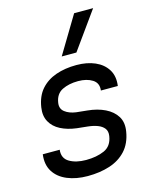

<svg xmlns="http://www.w3.org/2000/svg" viewBox="-122 -890 781 986"><g transform="rotate(-15 268.0 -397.0)"><path d="M221 16Q160 16 113 -3.5Q66 -23 42.5 -60.5Q19 -98 26 -152H116Q111 -107 146 -86.5Q181 -66 234 -66Q290 -66 331 -84Q372 -102 380 -154Q384 -179 372 -194.5Q360 -210 337.5 -218.5Q315 -227 286 -230L229 -236Q181 -242 145 -260.5Q109 -279 91.5 -311Q74 -343 81 -387Q90 -445 121.5 -480.5Q153 -516 201.5 -533Q250 -550 311 -550Q367 -550 409.5 -531.5Q452 -513 474 -477.5Q496 -442 489 -391H399Q404 -430 374 -449Q344 -468 298 -468Q249 -468 213.5 -450.5Q178 -433 171 -387Q166 -356 188.5 -338.5Q211 -321 247 -316L305 -310Q358 -305 398 -285.5Q438 -266 458 -233.5Q478 -201 470 -154Q460 -93 425.5 -55.5Q391 -18 338.5 -1Q286 16 221 16ZM328 -612H250L369 -810H470Z"/></g></svg>

Font: Sora Variable Italic
Style: Regular
Weight: 400
Designer: Jonathan Barnbrook, Julián Moncada
Foundry: Barnbrook Fonts
Version: Version 2.000